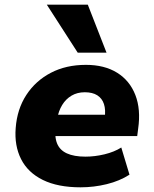

<svg xmlns="http://www.w3.org/2000/svg" viewBox="-20 -789 656 820"><path d="M324 11Q227 11 163 -20.5Q99 -52 70 -109.5Q41 -167 47 -242Q53 -323 92.5 -383.5Q132 -444 197 -478Q262 -512 347 -512Q426 -512 480 -478.5Q534 -445 558 -383.5Q582 -322 570 -239L566 -208H192L206 -299H440L427 -285Q432 -320 424 -344.5Q416 -369 395.5 -382Q375 -395 342 -395Q310 -395 285.5 -380.5Q261 -366 245.5 -340.5Q230 -315 224 -281L219 -250Q212 -206 223.5 -177Q235 -148 265.5 -134Q296 -120 345 -120Q385 -120 426.5 -130Q468 -140 498 -159L533 -43Q491 -16 436 -2.5Q381 11 324 11ZM312 -564 180 -769H355L435 -564Z"/></svg>

Font: Nunito Sans 9pt Black
Style: Italic
Weight: 900
Italic angle: -9°
Version: Version 3.101;gftools[0.9.27]